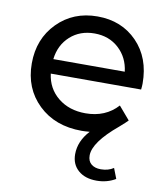

<svg xmlns="http://www.w3.org/2000/svg" viewBox="-84 -606 781 900"><g transform="rotate(10 306.0 -155.5)"><path d="M570 -262Q570 -251 568 -233H138Q147 -163 199.5 -120.5Q252 -78 330 -78Q425 -78 483 -142L536 -80Q529 -72 497 -44Q384 50 384 113Q384 140 401 154Q418 168 446 168Q482 168 507 151L526 200Q486 224 436 224Q381 224 348.5 195.5Q316 167 316 119Q316 57 365 4Q341 6 327 6Q200 6 121 -70Q42 -146 42 -265Q42 -382 117.5 -458.5Q193 -535 308 -535Q423 -535 496.5 -459.5Q570 -384 570 -262ZM138 -302H478Q470 -369 423.5 -411.5Q377 -454 308 -454Q239 -454 192.5 -412Q146 -370 138 -302Z"/></g></svg>

Font: Montserrat
Style: Regular
Weight: 500
Designer: Julieta Ulanovsky
Foundry: Julieta Ulanovsky
Version: Version 7.200;PS 007.200;hotconv 1.0.88;makeotf.lib2.5.64775